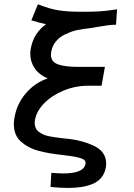

<svg xmlns="http://www.w3.org/2000/svg" viewBox="-20 -736 640 916"><path d="M281.5 91.5Q380 91.5 388 45.5Q388.5 44 388.5 41Q388.5 30.5 377.2 24Q366 17.5 342.8 13Q319.5 8.5 275.5 3Q211.5 -3.5 162.5 -16.8Q113.5 -30 79.8 -60.5Q46 -91 46 -143.5Q46 -158 49 -174.5Q60 -240 103.2 -290.8Q146.5 -341.5 208 -362Q168 -378 146.2 -409.2Q124.5 -440.5 124.5 -479Q124.5 -492 126.5 -502.5Q134 -543.5 152.8 -572Q171.5 -600.5 199.5 -620.5Q172.5 -626 129.5 -639L161 -715.5Q219.5 -692.5 262.8 -686.2Q306 -680 359 -680H391Q429 -680 460.2 -682.2Q491.5 -684.5 538.5 -691.5L533.5 -618Q513 -618 492.8 -615.2Q472.5 -612.5 435.5 -606L417 -602.5Q377 -598.5 349.5 -592.8Q322 -587 300.5 -576Q271.5 -565.5 250.8 -543Q230 -520.5 224.5 -489.5Q223 -482 223 -475.5Q223 -441.5 256 -429.2Q289 -417 352 -417H480.5L464.5 -327H400.5Q340 -327 284.2 -304.2Q228.5 -281.5 191.5 -244Q154.5 -206.5 147 -164.5Q145.5 -157 145.5 -150Q145.5 -122.5 164.8 -107.5Q184 -92.5 210.5 -86.8Q237 -81 278.5 -76.5L291.5 -75Q365.5 -69 426 -41.2Q486.5 -13.5 486.5 44.5Q486.5 53.5 485 62.5Q475.5 115 429.8 137.8Q384 160.5 304 160.5Q265.5 160.5 221 156L225 88.5Q265 91.5 281.5 91.5Z"/></svg>

Font: JuliaMono
Style: Bold Italic
Weight: 700
Italic angle: -9°
Monospace: yes
Designer: cormullion
Foundry: corm
Version: Version 0.057; ttfautohint (v1.8.4)